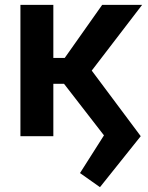

<svg xmlns="http://www.w3.org/2000/svg" viewBox="-20 -566 616 798"><path d="M395.5 211.9 312.5 153.3 412.1 -3.4 242.2 -222.7 342.8 -297.4 564.9 0ZM64.9 0V-545.9H201.7V0ZM165 -217.8V-325.2H249L404.8 -545.9H570.8L319.3 -217.8Z"/></svg>

Font: Inter Cardless
Style: Bold
Weight: 700
Designer: Rasmus Andersson
Foundry: rsms
Version: Version 4.001;git-9221beed3